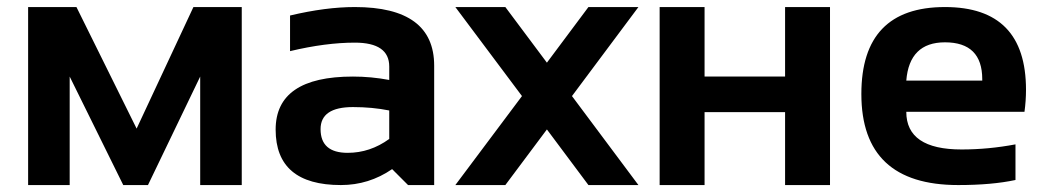

<svg xmlns="http://www.w3.org/2000/svg" viewBox="-20 -533 3011 553"><path d="M61 0V-512.7H200.2L373.5 -162.6L537.1 -512.7H676.3V0H556.6V-312.5L406.2 0H335L180.7 -312.5V0Z M773.9 -159.7Q773.9 -312.5 996.6 -312.5Q1048.8 -312.5 1101.1 -302.7V-341.3Q1101.1 -410.2 1002 -410.2Q918 -410.2 815.4 -385.7V-488.3Q918 -512.7 1002 -512.7Q1230.5 -512.7 1230.5 -343.8V0H1155.3L1109.4 -45.9Q1042.5 0 961.9 0Q773.9 0 773.9 -159.7ZM996.6 -224.6Q903.3 -224.6 903.3 -161.1Q903.3 -92.8 981.4 -92.8Q1045.9 -92.8 1101.1 -132.8V-214.8Q1052.2 -224.6 996.6 -224.6Z M1483.4 -256.3 1291.5 -512.7H1435.5L1555.2 -352.5L1674.8 -512.7H1818.8L1627.4 -256.3L1818.8 0H1674.8L1555.2 -160.2L1435.5 0H1291.5Z M1879.9 0V-512.7H2009.3V-312.5H2241.2V-512.7H2370.6V0H2241.2V-210H2009.3V0Z M2701.7 -512.7Q2935.1 -512.7 2935.1 -274.4Q2935.1 -242.7 2930.7 -210.9H2590.3Q2590.3 -102.5 2749.5 -102.5Q2827.1 -102.5 2904.8 -117.2V-14.6Q2836.9 0 2739.7 0Q2460.9 0 2460.9 -262.2Q2460.9 -512.7 2701.7 -512.7ZM2590.3 -300.8H2809.1V-304.7Q2809.1 -411.1 2701.7 -411.1Q2599.1 -411.1 2590.3 -300.8Z"/></svg>

Font: Voltera
Style: Bold
Weight: 700
Designer: Bernd Montag
Version: Version 1.301